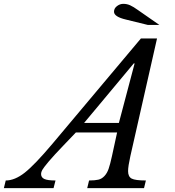

<svg xmlns="http://www.w3.org/2000/svg" viewBox="-128 -980 911 1000"><path d="M689.9 -779.8 550.8 -166Q539.1 -113.3 539.1 -88.9Q539.1 -59.6 557.9 -49.8Q576.7 -40 631.8 -40L622.1 0H326.2L335.9 -40Q366.7 -40 384.3 -44.2Q401.9 -48.3 415.8 -63Q429.7 -77.6 437.7 -100.8Q445.8 -124 455.1 -167L481.9 -290H267.1L204.1 -224.1Q151.9 -169.9 125.2 -138.2Q98.6 -106.4 92.3 -95Q85.9 -83.5 85.9 -74.2Q85.9 -55.7 102.8 -47.9Q119.6 -40 161.1 -40L150.9 0H-107.9L-98.1 -40Q-50.8 -40 1 -80.8Q52.7 -121.6 145 -231L606 -779.8ZM310.1 -339.8H491.2L573.2 -649.9H568.8ZM702.1 -850.1H642.1L528.8 -877.9Q465.8 -892.6 465.8 -918.9Q465.8 -936.5 481.2 -948.2Q496.6 -960 514.2 -960Q533.2 -960 550 -952.4Q566.9 -944.8 591.8 -926.8Z"/></svg>

Font: Libre Baskerville
Style: Italic
Weight: 400
Designer: Pablo Impallari, Rodrigo Fuenzalida
Foundry: Pablo Impallari, Rodrigo Fuenzalida
Version: Version 1.000